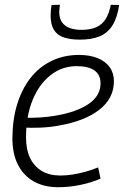

<svg xmlns="http://www.w3.org/2000/svg" viewBox="-20 -774 519 804"><path d="M81 -281Q112 -280 146.5 -282Q181 -284 215 -290Q302 -305 351.5 -339Q401 -373 401 -425Q401 -461 375.5 -479Q350 -497 301 -497Q240 -497 192 -459.5Q144 -422 116.5 -355Q89 -288 89 -199Q89 -148 106 -112.5Q123 -77 155 -58Q187 -39 233 -39Q257 -39 283 -43Q309 -47 336.5 -54.5Q364 -62 391 -73L401 -26Q362 -9 315.5 0.5Q269 10 224 10Q164 10 121 -14.5Q78 -39 55 -84.5Q32 -130 32 -194Q32 -272 51.5 -336Q71 -400 107 -446.5Q143 -493 195 -518.5Q247 -544 311 -544Q356 -544 389 -530.5Q422 -517 439.5 -492.5Q457 -468 457 -434Q457 -362 396 -314.5Q335 -267 226 -248Q187 -241 148 -239.5Q109 -238 76 -240ZM315 -608Q274 -608 246.5 -617.5Q219 -627 205.5 -649.5Q192 -672 192 -709Q192 -720 193 -731.5Q194 -743 196 -753L231 -754Q230 -746 229 -738.5Q228 -731 228 -722Q229 -695 240.5 -679.5Q252 -664 272.5 -656.5Q293 -649 321 -649Q358 -649 383 -660Q408 -671 422.5 -694.5Q437 -718 444 -754L479 -753Q471 -699 450.5 -667Q430 -635 396.5 -621.5Q363 -608 315 -608Z"/></svg>

Font: Georama ExtraCondensed Thin Light
Style: Italic
Weight: 300
Italic angle: -9°
Version: Version 1.001